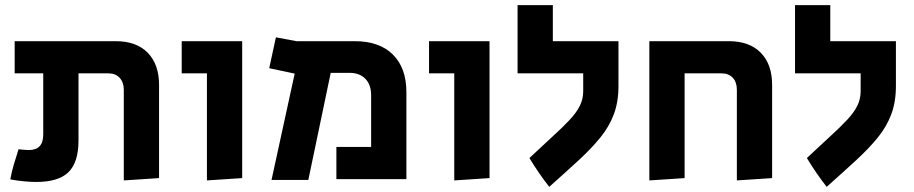

<svg xmlns="http://www.w3.org/2000/svg" viewBox="-20 -696 3551 746"><path d="M121 11Q100 11 73 8.5Q46 6 20 1Q25 -27 33.5 -56Q42 -85 52 -116Q63 -115 74 -114Q85 -113 92 -113Q148 -113 148 -173V-411H37V-536H430Q510 -536 554 -491Q598 -446 598 -366V-4L461 5V-347Q461 -376 445 -393.5Q429 -411 401 -411H285V-150Q285 -65 246 -27Q207 11 121 11Z M784 5V-411H686V-536H921V-4Z M1035 3 1125 -410 1026 -431 1052 -551 1132 -536H1359Q1454 -536 1506.5 -484Q1559 -432 1559 -338V0H1287V-125H1422V-326Q1422 -367 1399.5 -390Q1377 -413 1337 -413H1265L1178 3Z M1745 5V-411H1647V-536H1882V-4Z M2114 30Q2092 2 2073 -26Q2054 -54 2037 -82Q2090 -132 2129 -167.5Q2168 -203 2194 -231Q2220 -259 2233 -285Q2246 -311 2246 -342V-411H1991V-676H2128V-536H2383V-362Q2383 -300 2365 -252Q2347 -204 2312.5 -161.5Q2278 -119 2228 -73Q2178 -27 2114 30Z M2503 5V-536H2812Q2892 -536 2936 -491Q2980 -446 2980 -366V-4L2843 5V-347Q2843 -377 2827 -394Q2811 -411 2783 -411H2640V-4Z M3192 30Q3170 2 3151 -26Q3132 -54 3115 -82Q3168 -132 3207 -167.5Q3246 -203 3272 -231Q3298 -259 3311 -285Q3324 -311 3324 -342V-411H3069V-676H3206V-536H3461V-362Q3461 -300 3443 -252Q3425 -204 3390.5 -161.5Q3356 -119 3306 -73Q3256 -27 3192 30Z"/></svg>

Font: Secular One
Style: Regular
Weight: 400
Designer: Michal Sahar
Foundry: Hagilda
Version: Version 1.002; ttfautohint (v1.8.4.7-5d5b);gftools[0.9.29]